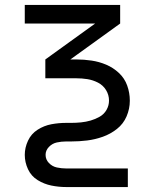

<svg xmlns="http://www.w3.org/2000/svg" viewBox="-20 -550 616 775"><path d="M247 205H496V130H247Q228 130 209.5 126Q191 122 177.5 108Q164 94 164 75Q164 57 177.5 43Q191 29 209.5 25Q228 21 247 21H267Q300 21 332 17Q364 13 395 2Q426 -9 452 -29.5Q478 -50 491 -80.5Q504 -111 504 -143V-144Q504 -175 493.5 -204.5Q483 -234 460 -255.5Q437 -277 408.5 -289Q380 -301 349.5 -305.5Q319 -310 288 -310H264L465 -455V-530H80V-455H364L163 -310V-234H288Q311 -234 333 -230.5Q355 -227 375.5 -216.5Q396 -206 408 -186.5Q420 -167 420 -144Q420 -124 410 -106.5Q400 -89 382.5 -79Q365 -69 346 -63.5Q327 -58 307 -56Q287 -54 267 -54H247Q217 -54 187.5 -48.5Q158 -43 132 -26.5Q106 -10 93 18Q80 46 80 75Q80 105 93 133Q106 161 132 177Q158 193 187.5 199Q217 205 247 205Z"/></svg>

Font: Iosevka SS01 Extended
Style: Regular
Weight: 400
Width: 7
Monospace: yes
Designer: Belleve Invis
Foundry: Belleve Invis
Version: Version 3.4.7; ttfautohint (v1.8.3)